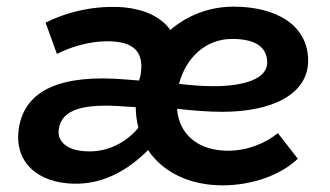

<svg xmlns="http://www.w3.org/2000/svg" viewBox="-20 -547 992 577"><path d="M183 4C261 11 343 -14 425 -96C469 -30 549 10 649 10C738 10 824 -21 875 -70L815 -147C779 -117 724 -94 665 -94C578 -94 518 -141 512 -220C558 -215 604 -211 648 -211C797 -211 906 -263 906 -365C906 -470 812 -527 682 -527C609 -527 543 -501 492 -457C463 -497 414 -519 352 -525C271 -531 190 -515 117 -479L151 -385C207 -413 270 -427 324 -422C388 -417 414 -384 402 -319L398 -305L360 -308C164 -325 56 -277 37 -164C21 -70 81 -5 183 4ZM157 -161C166 -217 229 -237 354 -227L388 -225C388 -203 391 -182 396 -163C350 -108 287 -87 230 -93C179 -97 150 -124 157 -161ZM518 -295C539 -374 598 -430 678 -430C748 -430 783 -405 783 -359C783 -310 714 -288 621 -288C587 -288 552 -291 518 -295Z"/></svg>

Font: Fixel Display 20240404 SemiBold
Style: Italic
Weight: 600
Italic angle: -10°
Designer: AlfaBravo + MacPaw
Foundry: Kyrylo Tkachov, Marchela Mozhyna, Serhii Makarenko, Maria Weinstein, Zakhar Kryvoshyya
Version: Version 1.211;Glyphs 3.2 (3225)